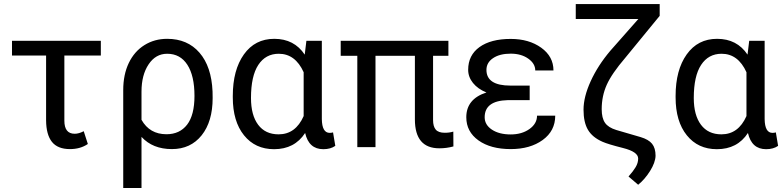

<svg xmlns="http://www.w3.org/2000/svg" viewBox="-20 -731 3893 954"><path d="M481 -455.1H299.8V-131.3Q299.8 -66.4 351.1 -66.4Q372.1 -66.4 396 -79.1L416.5 -15.6Q379.4 9.8 327.6 9.8Q266.6 9.8 238 -26.1Q209.5 -62 209 -133.3V-455.1H39.6V-528.3H481Z M810.5 -538.1Q911.6 -538.1 971.2 -469.2Q1030.8 -400.4 1036.1 -276.4L1036.6 -244.1Q1036.6 -127 981.9 -58.6Q927.2 9.8 834 9.8Q738.8 9.8 683.1 -50.8V203.1H592.3V-283.2Q592.3 -360.4 619.9 -418Q647.5 -475.6 697.5 -506.8Q747.6 -538.1 810.5 -538.1ZM683.1 -135.7Q723.6 -64 807.1 -64Q873 -64 909.7 -111.6Q946.3 -159.2 946.3 -254.4Q946.3 -354.5 910.9 -409.2Q875.5 -463.9 810.5 -463.9Q753.4 -463.9 718.3 -411.1Q683.1 -358.4 683.1 -275.9Z M1579.1 -528.3V-139.2Q1580.1 -70.8 1618.2 -70.8Q1627.4 -70.8 1634.8 -73.2L1646 -6.3Q1622.6 10.3 1586.4 10.3Q1514.6 10.3 1496.1 -70.3Q1443.8 10.3 1341.8 10.3Q1248 10.3 1192.4 -58.8Q1136.7 -127.9 1136.7 -247.1V-254.4Q1136.7 -383.3 1191.9 -460.7Q1247.1 -538.1 1342.8 -538.1Q1441.9 -538.1 1494.1 -459.5L1502.4 -528.3ZM1227.1 -244.1Q1227.1 -158.7 1262.7 -111.1Q1298.3 -63.5 1364.3 -63.5Q1448.7 -63.5 1488.8 -154.3V-372.1Q1447.3 -463.9 1365.2 -463.9Q1299.8 -463.9 1263.4 -408.4Q1227.1 -353 1227.1 -244.1Z M2208 -453.6H2131.8V-134.3Q2131.8 -103 2145 -87.2Q2158.2 -71.3 2189.9 -71.3Q2213.4 -71.3 2232.4 -77.1L2232.9 -3.4Q2198.7 5.9 2163.1 5.9Q2041.5 5.9 2041.5 -137.7V-453.6H1845.7V0H1755.4V-453.6H1672.9V-528.3H2208Z M2388.2 -148.4Q2388.2 -110.8 2424.1 -86.9Q2460 -63 2517.6 -63Q2572.8 -63 2610.6 -89.8Q2648.4 -116.7 2648.4 -156.2H2738.8Q2738.8 -80.6 2676.5 -35.4Q2614.3 9.8 2517.6 9.8Q2418 9.8 2357.4 -33.4Q2296.9 -76.7 2296.9 -148.4Q2296.9 -239.3 2397 -271.5Q2354 -289.1 2330.1 -318.8Q2306.2 -348.6 2306.2 -384.3Q2306.2 -456.5 2362.5 -497.1Q2418.9 -537.6 2517.6 -537.6Q2608.4 -537.6 2669.2 -493.9Q2730 -450.2 2730 -380.9H2639.6Q2639.6 -415 2604.7 -439.7Q2569.8 -464.4 2517.6 -464.4Q2462.9 -464.4 2429.9 -442.1Q2397 -419.9 2397 -383.8Q2397 -305.7 2516.1 -305.7H2611.8V-233.4H2502.4Q2388.2 -230.5 2388.2 -148.4Z M3257.8 -710.9V-652.3L3086.9 -443.8Q3019.5 -365.2 2994.6 -309.3Q2969.7 -253.4 2969.7 -188.5Q2969.7 -144.5 2986.1 -120.8Q3002.4 -97.2 3042.5 -85L3163.1 -49.8Q3202.6 -38.1 3220 -16.6Q3237.3 4.9 3237.3 43Q3236.3 76.7 3210 118.7Q3183.6 160.6 3150.9 187L3103 146Q3126 120.1 3138.4 99.4Q3150.9 78.6 3150.9 56.6Q3150.9 23.4 3075.7 4.4Q3000.5 -14.6 2974.1 -26.4Q2923.8 -48.3 2901.6 -85.7Q2879.4 -123 2879.4 -186Q2879.4 -249.5 2915 -327.6Q2950.7 -405.8 3012.7 -479L3151.9 -636.7H2840.8V-710.9Z M3779.3 -528.3V-139.2Q3780.3 -70.8 3818.4 -70.8Q3827.6 -70.8 3835 -73.2L3846.2 -6.3Q3822.8 10.3 3786.6 10.3Q3714.8 10.3 3696.3 -70.3Q3644 10.3 3542 10.3Q3448.2 10.3 3392.6 -58.8Q3336.9 -127.9 3336.9 -247.1V-254.4Q3336.9 -383.3 3392.1 -460.7Q3447.3 -538.1 3543 -538.1Q3642.1 -538.1 3694.3 -459.5L3702.6 -528.3ZM3427.2 -244.1Q3427.2 -158.7 3462.9 -111.1Q3498.5 -63.5 3564.5 -63.5Q3648.9 -63.5 3689 -154.3V-372.1Q3647.5 -463.9 3565.4 -463.9Q3500 -463.9 3463.6 -408.4Q3427.2 -353 3427.2 -244.1Z"/></svg>

Font: RobotoInd
Style: Regular
Weight: 400
Designer: Google
Version: Version 2.001101; 2014